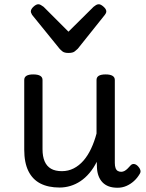

<svg xmlns="http://www.w3.org/2000/svg" viewBox="-20 -865 686 903"><path d="M260 17Q207 17 170 -2Q133 -21 113.5 -60.5Q94 -100 94 -161V-489Q94 -502 104.5 -508.5Q115 -515 136 -515Q158 -515 169 -508.5Q180 -502 180 -489V-163Q180 -129 190 -106Q200 -83 220 -71.5Q240 -60 271 -60Q301 -60 326.5 -73Q352 -86 372.5 -109.5Q393 -133 408.5 -166Q424 -199 434 -237V-489Q434 -502 444.5 -508.5Q455 -515 477 -515Q498 -515 509 -508.5Q520 -502 520 -489V-99Q520 -84 523.5 -74.5Q527 -65 534 -61Q541 -57 550 -57Q558 -57 565.5 -61Q573 -65 580.5 -72.5Q588 -80 595 -88Q602 -95 611.5 -93.5Q621 -92 630 -82Q637 -75 640 -65.5Q643 -56 637 -47Q626 -28 610 -13.5Q594 1 574.5 9.5Q555 18 533 18Q509 18 491.5 11.5Q474 5 462 -7.5Q450 -20 443.5 -37.5Q437 -55 436 -76L435 -104Q420 -74 400.5 -51Q381 -28 358.5 -13Q336 2 311 9.5Q286 17 260 17ZM445 -845Q454 -845 467 -833.5Q480 -822 480 -811Q480 -809 479 -805.5Q478 -802 473 -795L346 -636Q340 -630 331 -623Q322 -616 302 -616Q283 -616 274 -623Q265 -630 260 -636L131 -795Q127 -802 126 -805.5Q125 -809 125 -811Q125 -822 137.5 -833.5Q150 -845 160 -845Q166 -845 172 -841.5Q178 -838 185 -833L302 -716L420 -833Q426 -838 432 -841.5Q438 -845 445 -845Z"/></svg>

Font: Playwrite NG Modern
Style: Regular
Weight: 400
Designer: Veronika Burian, José Scaglione
Foundry: TypeTogether
Version: Version 1.002